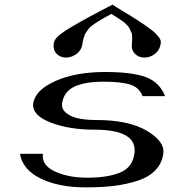

<svg xmlns="http://www.w3.org/2000/svg" viewBox="-20 -812 790 832"><path d="M434.6 -500Q553.7 -500 612.8 -477.5Q671.9 -455.1 695.3 -395.5H597.7Q583 -433.6 543.5 -445.8Q503.9 -458 428.7 -458Q347.7 -458 302.2 -436.5Q256.8 -415 249 -364.3Q246.1 -337.9 269 -320.8Q292 -303.7 324.2 -297.9Q356.4 -292 395.5 -292Q538.1 -292 616.7 -245.1Q695.3 -198.2 687.5 -146.5V-145.5Q681.6 -103.5 653.3 -74.2Q625 -44.9 577.6 -29.3Q530.3 -13.7 476.1 -6.8Q421.9 0 352.5 0Q235.4 0 156.7 -38.1Q78.1 -76.2 66.4 -145.5H166Q159.2 -96.7 217.3 -69.3Q275.4 -42 358.4 -42Q447.3 -42 501 -64.5Q554.7 -86.9 562.5 -146.5Q577.1 -250 389.6 -250Q278.3 -250 197.8 -281.7Q117.2 -313.5 124 -364.3Q132.8 -421.9 220.2 -460.9Q307.6 -500 434.6 -500ZM462.9 -752Q460 -750 443.4 -741.2Q426.8 -732.4 423.8 -730.5Q420.9 -728.5 407.7 -720.7Q394.5 -712.9 391.6 -710.4Q388.7 -708 378.4 -700.7Q368.2 -693.4 365.2 -688.5Q362.3 -683.6 356 -675.8Q349.6 -668 347.2 -661.1Q344.7 -654.3 341.8 -645Q338.9 -635.7 337.9 -625Q334 -595.7 312.5 -579.1Q291 -562.5 266.6 -562.5Q241.2 -562.5 225.1 -579.1Q209 -595.7 212.9 -625Q215.8 -648.4 263.7 -679.2Q311.5 -710 415 -764.6Q450.2 -782.2 467.8 -792Q483.4 -781.2 506.8 -767.1Q530.3 -752.9 544.9 -744.1Q559.6 -735.4 578.1 -723.1Q596.7 -710.9 607.9 -703.1Q619.1 -695.3 632.3 -685.5Q645.5 -675.8 652.8 -668.5Q660.2 -661.1 666.5 -653.3Q672.9 -645.5 675.3 -638.7Q677.7 -631.8 676.8 -625Q672.9 -595.7 651.9 -579.1Q630.9 -562.5 605.5 -562.5Q581.1 -562.5 564.5 -579.1Q547.9 -595.7 551.8 -625Q552.7 -635.7 552.7 -645Q552.7 -654.3 552.2 -661.1Q551.8 -668 547.4 -675.8Q543 -683.6 541.5 -688.5Q540 -693.4 532.7 -700.7Q525.4 -708 522.9 -710.9Q520.5 -713.9 509.8 -721.2Q499 -728.5 495.6 -730.5Q492.2 -732.4 479.5 -741.2Q466.8 -750 462.9 -752Z"/></svg>

Font: okolaks
Style: BoldItalic
Weight: 600
Width: 8
Italic angle: -8°
Version: Version 000.6.0